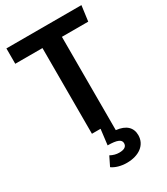

<svg xmlns="http://www.w3.org/2000/svg" viewBox="-228 -788 986 1137"><g transform="rotate(-30 265.0 -219.0)"><path d="M331 -586H511L525 -691H12V-586H198V0H257L244 106C308 106 335 118 335 143C335 166 318 178 283 178C263 178 243 173 223 162L192 225C215 242 252 253 292 253C375 253 432 211 432 144C432 93 399 59 331 52Z"/></g></svg>

Font: Fira Sans Medium
Style: Regular
Weight: 500
Designer: Carrois Corporate & Edenspiekermann AG
Foundry: Carrois Corporate GbR & Edenspiekermann AG
Version: Version 4.203